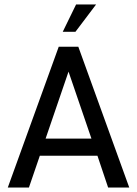

<svg xmlns="http://www.w3.org/2000/svg" viewBox="-20 -843 616 863"><path d="M244 -633 15 0H110L159 -143H418L466 0H561L332 -633H244ZM288 -521 391 -220H185L288 -521ZM412 -823H322L262 -700H319L412 -823Z"/></svg>

Font: Tajawal Medium
Style: Regular
Weight: 500
Designer: Boutros Fonts
Foundry: Created by Boutros International 2017
Version: Version 1.700